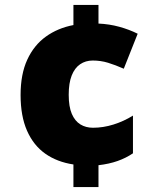

<svg xmlns="http://www.w3.org/2000/svg" viewBox="-20 -744 626 774"><path d="M377 -649Q421 -647 461 -636Q501 -625 535 -608L479 -467Q445 -482 415.5 -491Q386 -500 354 -500Q325 -500 303 -485Q281 -470 269 -439.5Q257 -409 257 -362Q257 -314 269.5 -285Q282 -256 304 -242.5Q326 -229 355 -229Q396 -229 437.5 -242Q479 -255 516 -278V-126Q488 -107 454 -95Q420 -83 377 -78V10H276V-81Q210 -91 162.5 -124.5Q115 -158 89 -217Q63 -276 63 -361Q63 -445 90 -503.5Q117 -562 165 -596.5Q213 -631 276 -643V-724H377Z"/></svg>

Font: Noto Sans Symbols Black
Style: Regular
Weight: 900
Version: Version 2.002